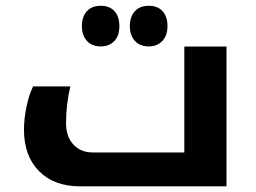

<svg xmlns="http://www.w3.org/2000/svg" viewBox="-20 -660 907 680"><path d="M264.2 0Q171.9 0 118.4 -53.7Q64.9 -107.4 64.9 -201.2Q64.9 -238.8 73.7 -281.5Q82.5 -324.2 97.2 -354H229Q213.9 -289.1 213.9 -223.1Q213.9 -176.8 239.7 -148.4Q265.6 -120.1 308.1 -120.1H632.8V-495.1H782.2V0ZM336.9 -495.6Q306.2 -495.6 288.1 -514.9Q270 -534.2 270 -567.4Q270 -601.1 287.8 -620.4Q305.7 -639.6 336.9 -639.6Q367.7 -639.6 385.3 -620.6Q402.8 -601.6 402.8 -567.4Q402.8 -533.2 384.8 -514.4Q366.7 -495.6 336.9 -495.6ZM506.8 -495.6Q476.1 -495.6 458 -514.9Q439.9 -534.2 439.9 -567.4Q439.9 -601.1 457.8 -620.4Q475.6 -639.6 506.8 -639.6Q538.1 -639.6 555.7 -620.4Q573.2 -601.1 573.2 -567.4Q573.2 -534.2 554.9 -514.9Q536.6 -495.6 506.8 -495.6Z"/></svg>

Font: Noto Sans Kufi Arabic
Style: Bold
Weight: 700
Designer: Monotype Design team
Foundry: Monotype Imaging Inc.
Version: Version 1.02